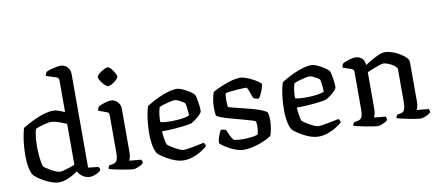

<svg xmlns="http://www.w3.org/2000/svg" viewBox="-71 -1070 3052 1340"><g transform="rotate(-10 1455.5 -400.0)"><path d="M255 0Q230 0 202.5 -10Q175 -20 150 -33.5Q125 -47 107.5 -60.5Q90 -74 84 -81Q70 -98 62 -136.5Q54 -175 54 -220Q54 -261 57.5 -299Q61 -337 67 -367.5Q73 -398 79 -417Q93 -426 119 -440Q145 -454 176 -468Q207 -482 240 -491Q273 -500 303 -500Q317 -500 338 -492.5Q359 -485 380 -476V-700Q380 -707 377 -714Q374 -721 364 -724L292 -747Q293 -756 296 -763Q299 -770 301 -774Q311 -780 331 -786Q351 -792 372 -796Q393 -800 404 -800Q432 -800 451.5 -779.5Q471 -759 471 -730V-66L544 -58Q546 -55 549 -48Q552 -41 552 -34Q545 -25 530.5 -17Q516 -9 500.5 -4.5Q485 0 474 0Q455 0 438 -7.5Q421 -15 408.5 -27.5Q396 -40 389 -54Q371 -41 348.5 -28.5Q326 -16 302 -8Q278 0 255 0ZM275 -72Q285 -72 302.5 -76.5Q320 -81 341.5 -88Q363 -95 380 -102V-392Q363 -399 343 -407Q323 -415 303 -420Q283 -425 269 -425Q257 -425 235 -420Q213 -415 191.5 -408Q170 -401 160 -395Q156 -385 152.5 -365Q149 -345 147 -321.5Q145 -298 145 -276Q145 -241 148 -209.5Q151 -178 155 -156.5Q159 -135 163 -129Q167 -124 180.5 -115Q194 -106 211 -96Q228 -86 245.5 -79Q263 -72 275 -72Z M779 0Q772 0 749 -3.5Q726 -7 698.5 -12Q671 -17 646.5 -22.5Q622 -28 611 -32Q611 -39 614 -46Q617 -53 620 -56L648 -61Q659 -63 667 -70Q675 -77 679 -93Q683 -109 683 -139V-400Q683 -408 680 -414.5Q677 -421 667 -424L609 -445Q610 -455 613.5 -463Q617 -471 620 -474Q636 -483 663.5 -491.5Q691 -500 707 -500Q735 -500 754.5 -479.5Q774 -459 774 -430V-120Q774 -100 770 -85Q766 -70 762 -64L846 -56Q848 -52 850.5 -46.5Q853 -41 853 -33Q848 -25 834 -17.5Q820 -10 805 -5Q790 0 779 0ZM707 -602Q701 -602 690.5 -610.5Q680 -619 670 -631.5Q660 -644 653.5 -656Q647 -668 647 -675Q647 -683 656 -692.5Q665 -702 678 -710.5Q691 -719 704.5 -725.5Q718 -732 725 -732Q733 -732 742.5 -723.5Q752 -715 761 -702Q770 -689 776 -677Q782 -665 782 -656Q782 -650 773.5 -640.5Q765 -631 753 -622Q741 -613 728.5 -607.5Q716 -602 707 -602Z M1139 0Q1112 0 1082.5 -10Q1053 -20 1027.5 -34.5Q1002 -49 984 -62Q966 -75 961 -82Q948 -99 940 -137.5Q932 -176 932 -220Q932 -261 935.5 -298.5Q939 -336 945 -367Q951 -398 958 -417Q972 -426 996.5 -440Q1021 -454 1051.5 -467.5Q1082 -481 1114 -490.5Q1146 -500 1175 -500Q1191 -500 1215.5 -489Q1240 -478 1262.5 -463.5Q1285 -449 1293 -438Q1299 -431 1303.5 -408.5Q1308 -386 1311 -360Q1314 -334 1313 -313Q1303 -298 1288.5 -284.5Q1274 -271 1259 -261Q1244 -251 1234 -245Q1224 -242 1193 -237.5Q1162 -233 1118 -229.5Q1074 -226 1023 -226Q1025 -194 1030 -165Q1035 -136 1040 -129Q1044 -125 1057.5 -115.5Q1071 -106 1088 -96.5Q1105 -87 1122 -79.5Q1139 -72 1150 -72Q1162 -72 1182.5 -75Q1203 -78 1225.5 -82.5Q1248 -87 1267 -91Q1286 -95 1295 -97Q1299 -93 1303 -86.5Q1307 -80 1307 -70Q1288 -54 1261 -37.5Q1234 -21 1202.5 -10.5Q1171 0 1139 0ZM1096 -284Q1121 -284 1147 -286Q1173 -288 1195 -292.5Q1217 -297 1228 -303Q1228 -315 1226.5 -333Q1225 -351 1222.5 -367Q1220 -383 1218 -389Q1216 -393 1202.5 -401.5Q1189 -410 1173 -417.5Q1157 -425 1146 -425Q1136 -425 1113.5 -420Q1091 -415 1068.5 -408Q1046 -401 1036 -395Q1032 -383 1028.5 -365Q1025 -347 1023.5 -327.5Q1022 -308 1022 -292Q1033 -288 1054.5 -286Q1076 -284 1096 -284Z M1565 0Q1540 0 1512 -9.5Q1484 -19 1459.5 -33Q1435 -47 1418.5 -59Q1402 -71 1400 -77Q1401 -99 1410 -124Q1419 -149 1429 -165Q1442 -165 1451.5 -162Q1461 -159 1465 -157Q1471 -142 1482 -118.5Q1493 -95 1506 -80Q1518 -77 1533 -75.5Q1548 -74 1564 -74Q1592 -74 1622.5 -76.5Q1653 -79 1675 -87Q1679 -95 1681.5 -112Q1684 -129 1684 -145Q1684 -153 1683.5 -162.5Q1683 -172 1681 -180Q1678 -184 1652 -192Q1626 -200 1588.5 -210Q1551 -220 1512.5 -230.5Q1474 -241 1446 -251.5Q1418 -262 1412 -269Q1410 -281 1409 -295.5Q1408 -310 1408 -327Q1408 -357 1413.5 -385.5Q1419 -414 1426 -433Q1438 -441 1461 -452Q1484 -463 1512.5 -474Q1541 -485 1570 -492.5Q1599 -500 1624 -500Q1640 -500 1664 -491.5Q1688 -483 1711.5 -470.5Q1735 -458 1750.5 -446.5Q1766 -435 1767 -430Q1767 -421 1761 -401Q1755 -381 1745.5 -361.5Q1736 -342 1728 -334Q1716 -334 1706 -337.5Q1696 -341 1691 -344Q1677 -377 1669.5 -400.5Q1662 -424 1653 -424Q1630 -424 1599.5 -422Q1569 -420 1544 -417Q1519 -414 1507 -411Q1504 -401 1503 -386.5Q1502 -372 1502 -359Q1502 -346 1503 -334Q1504 -322 1505 -314Q1509 -311 1534 -304.5Q1559 -298 1594.5 -289.5Q1630 -281 1667.5 -271Q1705 -261 1734 -249.5Q1763 -238 1774 -226Q1777 -216 1778.5 -202.5Q1780 -189 1780 -175Q1780 -142 1773.5 -108Q1767 -74 1761 -63Q1749 -54 1727.5 -43Q1706 -32 1679 -22.5Q1652 -13 1622 -6.5Q1592 0 1565 0Z M2094 0Q2067 0 2037.5 -10Q2008 -20 1982.5 -34.5Q1957 -49 1939 -62Q1921 -75 1916 -82Q1903 -99 1895 -137.5Q1887 -176 1887 -220Q1887 -261 1890.5 -298.5Q1894 -336 1900 -367Q1906 -398 1913 -417Q1927 -426 1951.5 -440Q1976 -454 2006.5 -467.5Q2037 -481 2069 -490.5Q2101 -500 2130 -500Q2146 -500 2170.5 -489Q2195 -478 2217.5 -463.5Q2240 -449 2248 -438Q2254 -431 2258.5 -408.5Q2263 -386 2266 -360Q2269 -334 2268 -313Q2258 -298 2243.5 -284.5Q2229 -271 2214 -261Q2199 -251 2189 -245Q2179 -242 2148 -237.5Q2117 -233 2073 -229.5Q2029 -226 1978 -226Q1980 -194 1985 -165Q1990 -136 1995 -129Q1999 -125 2012.5 -115.5Q2026 -106 2043 -96.5Q2060 -87 2077 -79.5Q2094 -72 2105 -72Q2117 -72 2137.5 -75Q2158 -78 2180.5 -82.5Q2203 -87 2222 -91Q2241 -95 2250 -97Q2254 -93 2258 -86.5Q2262 -80 2262 -70Q2243 -54 2216 -37.5Q2189 -21 2157.5 -10.5Q2126 0 2094 0ZM2051 -284Q2076 -284 2102 -286Q2128 -288 2150 -292.5Q2172 -297 2183 -303Q2183 -315 2181.5 -333Q2180 -351 2177.5 -367Q2175 -383 2173 -389Q2171 -393 2157.5 -401.5Q2144 -410 2128 -417.5Q2112 -425 2101 -425Q2091 -425 2068.5 -420Q2046 -415 2023.5 -408Q2001 -401 1991 -395Q1987 -383 1983.5 -365Q1980 -347 1978.5 -327.5Q1977 -308 1977 -292Q1988 -288 2009.5 -286Q2031 -284 2051 -284Z M2512 0Q2504 0 2482 -3.5Q2460 -7 2432.5 -12Q2405 -17 2381 -22.5Q2357 -28 2345 -32Q2345 -40 2348.5 -46.5Q2352 -53 2355 -56L2382 -61Q2399 -64 2408.5 -78.5Q2418 -93 2418 -139V-400Q2418 -408 2414.5 -414.5Q2411 -421 2402 -424L2341 -445Q2343 -458 2345.5 -464Q2348 -470 2352 -474Q2368 -483 2395.5 -491.5Q2423 -500 2439 -500Q2468 -500 2487 -481.5Q2506 -463 2506 -434Q2529 -449 2555 -464Q2581 -479 2605.5 -489.5Q2630 -500 2649 -500Q2671 -500 2699 -491Q2727 -482 2752.5 -466.5Q2778 -451 2794.5 -434.5Q2811 -418 2811 -401V-120Q2811 -100 2807 -85Q2803 -70 2799 -64L2883 -56Q2885 -52 2887.5 -46Q2890 -40 2890 -33Q2884 -25 2870 -17.5Q2856 -10 2841.5 -5Q2827 0 2816 0Q2808 0 2786 -3.5Q2764 -7 2737 -12Q2710 -17 2686.5 -22.5Q2663 -28 2651 -32Q2651 -40 2654.5 -46.5Q2658 -53 2661 -56L2686 -60Q2696 -62 2703.5 -68Q2711 -74 2715.5 -90.5Q2720 -107 2720 -139V-366Q2720 -376 2709 -386.5Q2698 -397 2681.5 -405.5Q2665 -414 2650 -419Q2635 -424 2627 -424Q2620 -424 2604 -419.5Q2588 -415 2569 -407.5Q2550 -400 2533.5 -393.5Q2517 -387 2509 -383V-122Q2509 -102 2505 -86.5Q2501 -71 2496 -64L2578 -56Q2580 -52 2582 -46Q2584 -40 2584 -33Q2579 -25 2565.5 -17.5Q2552 -10 2537 -5Q2522 0 2512 0Z"/></g></svg>

Font: Texturina 12pt
Style: Regular
Weight: 400
Designer: Guillermo Torres Carreño
Foundry: Omnibus-Type
Version: Version 1.002